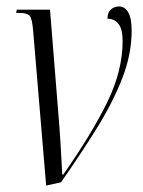

<svg xmlns="http://www.w3.org/2000/svg" viewBox="-20 -566 443 595"><path d="M83 -467Q80 -508 72 -517Q64 -526 40 -526H30L32 -536H135L160 -224Q164 -178 167.5 -123.5Q171 -69 173 -25H176Q263 -149 311.5 -247.5Q360 -346 360 -439Q360 -475 347.5 -491.5Q335 -508 313 -508Q313 -527 323.5 -536.5Q334 -546 349 -546Q367 -546 377.5 -527.5Q388 -509 388 -471Q388 -399 359.5 -325Q331 -251 281.5 -171Q232 -91 169 -1L123 9Z"/></svg>

Font: Noto Serif Display ExtraCondensed Light
Style: Italic
Weight: 300
Width: 2
Italic angle: -12°
Designer: Monotype Design Team
Foundry: Monotype Imaging Inc.
Version: Version 2.009